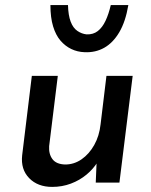

<svg xmlns="http://www.w3.org/2000/svg" viewBox="-20 -717 594 754"><path d="M185 17Q128 17 94.5 -17.5Q61 -52 67 -107L105 -419H207L173 -143Q171 -112 186 -92Q201 -72 236 -71Q271 -71 300.5 -91.5Q330 -112 350 -147.5Q370 -183 375 -229L398 -419H501L449 0H356L360 -96L364 -82Q347 -54 320 -31.5Q293 -9 258.5 4Q224 17 185 17ZM312 -512Q284 -513 260 -524.5Q236 -536 217.5 -557.5Q199 -579 188.5 -613.5Q178 -648 178 -697H247Q248 -657 257.5 -632Q267 -607 284 -595.5Q301 -584 320 -582Q346 -581 364 -595Q382 -609 394.5 -635.5Q407 -662 415 -697H484Q473 -632 448.5 -590.5Q424 -549 389.5 -529.5Q355 -510 312 -512Z"/></svg>

Font: Josefin Sans Medium
Style: Italic
Weight: 500
Italic angle: -7°
Designer: Santiago Orozco
Foundry: Typemade
Version: Version 2.000